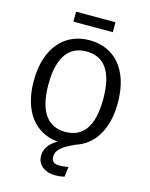

<svg xmlns="http://www.w3.org/2000/svg" viewBox="-154 -957 1001 1285"><g transform="rotate(15 346.0 -315.0)"><path d="M314 10C258 43 232 82 232 131C232 189 280 232 357 232C383 232 400 229 420 225L429 155C405 160 389 162 368 162C327 162 312 144 312 114C312 78 333 44 435 0V-1C558 -38 637 -158 637 -344C637 -576 519 -701 346 -701C174 -701 55 -570 55 -343C55 -127 159 -4 314 10ZM346 -623C464 -623 536 -542 536 -344C536 -144 462 -66 346 -66C234 -66 156 -144 156 -343C156 -542 231 -623 346 -623ZM209 -793H482V-862H209Z"/></g></svg>

Font: FiraGO Unicode
Style: Regular
Weight: 400
Designer: bBox Type
Foundry: bBox Type GmbH
Version: Version 1.001;PS 001.001;hotconv 1.0.88;makeotf.lib2.5.64775